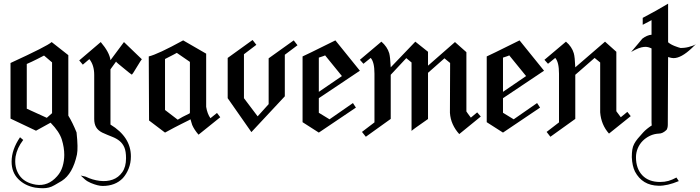

<svg xmlns="http://www.w3.org/2000/svg" viewBox="-20 -689 3716 1019"><path d="M388.4 131.1Q395.3 97.4 386.3 13.7Q364.7 -39.5 342.6 -75.3V-396.3L254.2 -465.8Q242.1 -454.7 187.6 -427.1Q133.2 -399.5 35.8 -354.7V-59.5L171.1 4.7L248.4 -37.9Q295.3 10 308.2 52.1Q321.1 94.2 321.1 133.2Q321.1 164.7 312.1 194.5Q303.2 224.2 283.2 246.3Q235.3 301.1 170 291.1Q109.5 281.1 82.1 240.3Q54.7 199.5 62.6 142.1Q70.5 96.3 103.2 53.7L86.3 39.5Q41.6 105.3 41.6 168.9Q41.6 225.3 76.8 261.1Q112.1 296.8 166.8 306.8Q190.5 310 207.4 310Q224.2 310 239.2 306.3Q254.2 302.6 269.7 293.4Q285.3 284.2 307.9 271.1Q366.3 233.7 388.4 131.1ZM256.3 -88.4 228.4 -63.7 122.1 -112.1V-349.5Q150 -361.6 176.3 -375Q202.6 -388.4 213.7 -394.2L256.3 -357.9Z M733.2 -374.2Q675.8 -430 637.9 -465.8L566.3 -369.5Q561.6 -410.5 514.7 -465.8L400.5 -368.4L419.5 -345.8L454.2 -375.3Q480 -343.7 480 -291.1V-57.4Q480 -31.6 490 -14.2Q500 3.2 522.6 14.7Q551.6 27.9 575 36.8Q598.4 45.8 614.7 59.2Q631.1 72.6 640 93.4Q648.9 114.2 648.9 151.1Q648.9 196.8 628.9 225Q608.9 253.2 578.2 264.2Q547.4 275.3 509.2 270.8Q471.1 266.3 434.2 248.4L408.4 242.6Q417.4 251.6 430.3 262.9Q443.2 274.2 462.1 282.1Q500 297.9 524.7 297.9Q592.1 297.9 632.1 256.3Q651.1 235.3 662.9 205.5Q674.7 175.8 674.7 141.1Q674.7 89.5 647.4 47.1Q620 4.7 566.3 -27.9V-321.1L596.3 -362.6Q595.3 -360.5 608.2 -350Q621.1 -339.5 636.1 -327.1Q651.1 -314.7 664.5 -303.9Q677.9 -293.2 678.9 -293.2Q680.5 -292.1 688.9 -305Q697.4 -317.9 706.8 -334.2Q716.3 -350.5 724.7 -363.2Q733.2 -375.8 733.2 -374.2Z M1148.9 -66.8 1131.6 -89.5 1096.8 -61.6Q1080 -85.3 1074.2 -122.1V-404.2L952.1 -474.7Q817.9 -401.1 769.5 -389.5L771.1 -49.5L855.8 14.7Q909.5 -14.7 941.1 -30.3Q972.6 -45.8 981.6 -50.5L991.1 -55.8Q993.7 -46.8 995.8 -39.5Q997.9 -32.1 1000 -25.8Q1010.5 -1.1 1033.7 25.8ZM987.9 -90.5 986.8 -89.5V-87.4Q943.2 -66.8 923.2 -53.7L855.8 -105.3V-375.8Q883.7 -389.5 898.9 -397.9Q914.2 -406.3 918.4 -408.4L987.9 -360.5Z M1558.9 -448.9 1538.9 -474.7 1405.8 -379.5V-136.3L1347.4 -71.6L1274.7 -167.9V-401.1L1340.5 -451.1L1320.5 -476.8L1188.4 -381.6V-167.9L1314.2 12.1L1491.6 -177.9V-398.4Z M1890 -313.7 1760 -474.7Q1676.3 -433.2 1632.6 -411.8Q1588.9 -390.5 1585.8 -389.5V-40.5L1672.1 14.7L1868.9 -117.9L1853.2 -142.1L1728.9 -55.8L1672.1 -90.5V-167.9ZM1794.7 -285.3 1672.1 -201.6V-383.2Q1684.2 -387.4 1692.6 -390Q1701.1 -392.6 1705.3 -395.3Z M2531.6 -70.5 2512.6 -92.6 2478.9 -64.7Q2468.9 -78.4 2462.6 -86.8Q2456.3 -95.3 2455.3 -97.4V-412.1L2394.7 -465.8L2251.6 -340.5V-414.2L2184.2 -467.9L2053.7 -331.6Q2051.1 -386.3 2045.8 -406.3Q2035.3 -441.1 2004.2 -467.9L1890 -371.6L1908.9 -350.5L1947.4 -381.6Q1967.4 -359.5 1967.4 -297.9V-39.5L1901.1 11.1L1921.6 36.8L2053.7 -57.9V-292.1L2136.3 -380.5L2164.2 -357.4V5.8Q2168.9 0 2251.6 -57.4V-302.6L2338.9 -379.5L2368.9 -354.7L2367.9 -90.5Q2370 -57.9 2382.9 -29.5Q2395.8 -1.1 2417.4 22.6Z M2867.4 -313.7 2737.4 -474.7Q2653.7 -433.2 2610 -411.8Q2566.3 -390.5 2563.2 -389.5V-40.5L2649.5 14.7L2846.3 -117.9L2830.5 -142.1L2706.3 -55.8L2649.5 -90.5V-167.9ZM2772.1 -285.3 2649.5 -201.6V-383.2Q2661.6 -387.4 2670 -390Q2678.4 -392.6 2682.6 -395.3Z M3327.4 -72.6 3309.5 -95.3 3274.7 -66.8Q3264.7 -81.6 3257.9 -89.5Q3251.1 -97.4 3251.1 -99.5V-414.2L3191.1 -467.9L3033.2 -331.6Q3031.1 -386.3 3025.3 -406.3Q3015.3 -441.1 2983.7 -467.9L2869.5 -371.6L2888.4 -350.5L2926.8 -381.6Q2946.8 -359.5 2946.8 -297.9V-39.5L2881.1 11.1L2901.1 36.8L3033.2 -57.9V-292.1L3135.8 -381.6L3165.3 -357.4V-92.6Q3170.5 -26.8 3212.1 20Z M3592.6 -434.2Q3582.6 -436.3 3560.8 -444.7Q3538.9 -453.2 3525.8 -464.7V-669.5Q3494.2 -650.5 3461.3 -632.1Q3428.4 -613.7 3391.1 -594.2V-557.4L3437.9 -582.1V-504.7Q3413.7 -502.6 3388.9 -483.7Q3381.1 -474.7 3366.6 -456.8Q3352.1 -438.9 3329.5 -413.2Q3353.2 -426.8 3369.2 -432.9Q3385.3 -438.9 3397.9 -440Q3410.5 -441.1 3419.7 -438.7Q3428.9 -436.3 3437.9 -432.1Q3437.9 -330 3437.9 -260.5Q3437.9 -191.6 3437.9 -145.3Q3437.9 -101.1 3437.9 -75.8Q3437.9 -51.6 3437.9 -39.5Q3437.9 -27.9 3438.7 -25.8Q3439.5 -23.7 3439.5 -23.7Q3410.5 -4.7 3393.7 13.7Q3376.8 32.1 3365 46.3Q3353.2 60.5 3345.8 74.5Q3338.4 88.4 3335.8 105.3Q3333.2 122.1 3333.2 145.3Q3335.3 191.6 3350 221.6Q3388.9 295.3 3475.3 296.8Q3521.1 297.9 3582.6 272.1L3570 253.2Q3547.9 265.3 3527.6 271.1Q3507.4 276.8 3483.2 276.8Q3422.6 276.8 3388.9 241.3Q3355.3 205.8 3355.3 145.3Q3355.3 121.1 3364.7 98.4Q3374.2 75.8 3390.5 59.2Q3406.8 42.6 3429.2 31.8Q3451.6 21.1 3477.4 20Q3497.4 20 3517.9 0Q3524.2 -11.1 3524.2 -26.8L3525.8 -386.3Q3544.2 -380.5 3554.7 -380.5Q3595.3 -380.5 3651.1 -433.2L3673.2 -454.7Q3666.8 -450 3656.1 -446.1Q3645.3 -442.1 3633.4 -439.2Q3621.6 -436.3 3611.1 -435.3Q3600.5 -434.2 3592.6 -434.2ZM3675.8 -455.8 3673.2 -454.7Q3674.2 -454.7 3675.8 -455.8Z"/></svg>

Font: MM Bagan
Style: Regular
Weight: 400
Designer: Khon Soe Zaw Thu
Version: Version 1.00 July 10, 2016, initial release